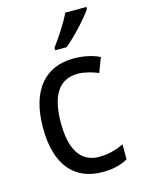

<svg xmlns="http://www.w3.org/2000/svg" viewBox="-118 -833 666 910"><g transform="rotate(-15 215.5 -378.0)"><path d="M398 -756V-766H295C273 -721 234 -661 202 -618V-606H258C303 -642 373 -718 398 -756ZM271 10C321 10 362 0 395 -19V-93C360 -76 321 -64 274 -64C184 -64 139 -134 139 -266C139 -401 184 -471 277 -471C308 -471 347 -460 376 -448L403 -519C372 -535 325 -546 276 -546C140 -546 51 -455 51 -265C51 -78 137 10 271 10Z"/></g></svg>

Font: Noto Sans Bengali UI SemiCondensed
Style: Regular
Weight: 400
Width: 4
Designer: Jelle Bosma - Monotype Design Team
Foundry: Monotype Imaging Inc.
Version: Version 2.003